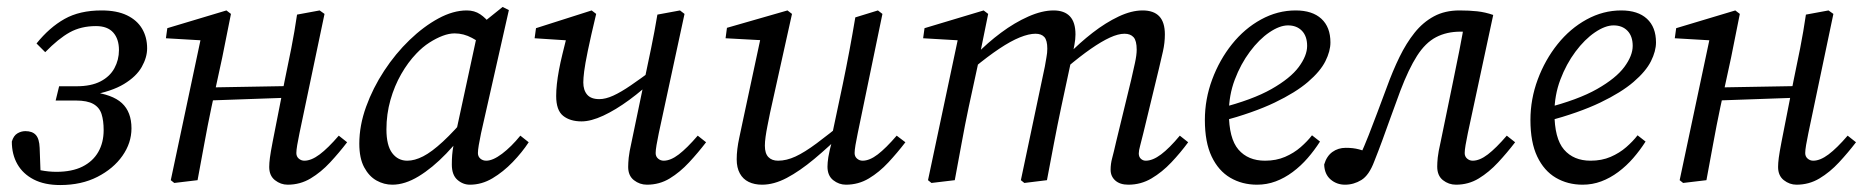

<svg xmlns="http://www.w3.org/2000/svg" viewBox="-20 -518 5364 552"><path d="M153 14Q108 14 77 -2Q46 -18 30 -46Q14 -74 14 -111Q19 -128 30 -134.5Q41 -141 53 -141Q73 -141 83 -130Q93 -119 94 -93L97 -11L50 -45Q74 -33 97 -28.5Q120 -24 142 -24Q187 -24 217 -39Q247 -54 262.5 -81Q278 -108 278 -144Q278 -171 272 -190Q266 -209 248.5 -219Q231 -229 198 -229H140L150 -270H200Q242 -270 269 -284Q296 -298 309 -322Q322 -346 322 -374Q322 -406 305.5 -424.5Q289 -443 256 -443Q213 -443 180.5 -425Q148 -407 110 -368L85 -393Q122 -439 165.5 -463.5Q209 -488 272 -488Q316 -488 345 -474Q374 -460 388.5 -435.5Q403 -411 403 -379Q403 -353 387.5 -325.5Q372 -298 336.5 -276.5Q301 -255 240 -244L241 -254Q303 -247 330.5 -221.5Q358 -196 358 -149Q358 -107 332 -70Q306 -33 260 -9.5Q214 14 153 14Z M481 8 471 0 559 -415 577 -401 457 -408 461 -437 631 -488 644 -478 619 -353 588 -210Q577 -158 567.5 -105.5Q558 -53 548 0ZM549 -228V-266L833 -271V-238ZM807 13Q787 13 770.5 0Q754 -13 754 -38Q754 -49 756 -64.5Q758 -80 764 -111L798 -284Q808 -331 817.5 -379.5Q827 -428 834 -476L899 -488L913 -478L841 -135Q837 -116 834.5 -101Q832 -86 832 -78Q832 -68 839 -62Q846 -56 855 -56Q875 -56 899 -74Q923 -92 954 -128L978 -109Q955 -79 929 -51Q903 -23 873 -5Q843 13 807 13Z M1108 13Q1084 13 1062.5 1Q1041 -11 1027 -37Q1013 -63 1013 -105Q1013 -157 1032.5 -211Q1052 -265 1084.5 -314.5Q1117 -364 1157.5 -403Q1198 -442 1240.5 -465Q1283 -488 1322 -488Q1344 -488 1360.5 -477Q1377 -466 1390.5 -447.5Q1404 -429 1417 -406L1380 -380Q1361 -396 1337 -409Q1313 -422 1287 -422Q1271 -422 1252.5 -415Q1234 -408 1214.5 -395.5Q1195 -383 1177 -364Q1153 -339 1133.5 -305Q1114 -271 1102.5 -230.5Q1091 -190 1091 -146Q1091 -100 1107.5 -78Q1124 -56 1151 -56Q1172 -56 1196.5 -68.5Q1221 -81 1253.5 -111Q1286 -141 1329 -192L1341 -170H1338Q1303 -118 1263 -76.5Q1223 -35 1183.5 -11Q1144 13 1108 13ZM1331 13Q1311 13 1295 -1Q1279 -15 1279 -45Q1279 -60 1280 -72.5Q1281 -85 1283.5 -98.5Q1286 -112 1289 -128L1290 -133L1357 -443L1364 -449L1425 -498L1443 -489L1363 -135Q1359 -116 1356.5 -101Q1354 -86 1354 -78Q1354 -68 1361 -62Q1368 -56 1378 -56Q1397 -56 1423.5 -76Q1450 -96 1476 -128L1500 -109Q1481 -80 1454 -52Q1427 -24 1396 -5.5Q1365 13 1331 13Z M1652 -169Q1619 -169 1599 -185Q1579 -201 1579 -242Q1579 -258 1581 -276.5Q1583 -295 1587 -316.5Q1591 -338 1597 -362.5Q1603 -387 1610 -415L1625 -401L1517 -408L1521 -437L1681 -488L1694 -478Q1678 -411 1670 -372Q1662 -333 1659.5 -313Q1657 -293 1657 -281Q1657 -259 1668 -246Q1679 -233 1703 -233Q1721 -233 1743 -243Q1765 -253 1793.5 -272.5Q1822 -292 1857 -318L1876 -296H1866Q1829 -260 1789.5 -231Q1750 -202 1714.5 -185.5Q1679 -169 1652 -169ZM1840 13Q1819 13 1802.5 0Q1786 -13 1786 -38Q1786 -49 1787.5 -64.5Q1789 -80 1796 -111L1832 -284Q1842 -331 1852 -379.5Q1862 -428 1870 -476L1935 -488L1948 -478L1874 -135Q1870 -116 1867.5 -101Q1865 -86 1865 -78Q1865 -68 1872 -62Q1879 -56 1888 -56Q1908 -56 1931.5 -74Q1955 -92 1986 -128L2010 -109Q1987 -79 1961 -51Q1935 -23 1905.5 -5Q1876 13 1840 13Z M2171 13Q2149 13 2132.5 5Q2116 -3 2107 -19.5Q2098 -36 2098 -60Q2098 -88 2105.5 -122.5Q2113 -157 2119 -186L2170 -424L2177 -402L2066 -408L2070 -438L2244 -488L2257 -478L2194 -194Q2190 -174 2186.5 -156.5Q2183 -139 2181 -124.5Q2179 -110 2179 -99Q2179 -77 2189 -66.5Q2199 -56 2217 -56Q2241 -56 2267 -68Q2293 -80 2328 -106Q2363 -132 2412 -172L2419 -144H2412Q2363 -96 2321 -61Q2279 -26 2242 -6.5Q2205 13 2171 13ZM2412 13Q2392 13 2375.5 0Q2359 -13 2359 -39Q2359 -50 2361.5 -66.5Q2364 -83 2374 -120H2370L2403 -276Q2413 -324 2422 -372Q2431 -420 2439 -468L2504 -488L2517 -478L2446 -135Q2442 -116 2439.5 -101Q2437 -86 2437 -78Q2437 -68 2444 -62Q2451 -56 2460 -56Q2480 -56 2503.5 -74Q2527 -92 2558 -128L2583 -109Q2560 -79 2534 -51Q2508 -23 2478 -5Q2448 13 2412 13Z M2658 8 2648 0 2736 -415 2754 -401 2634 -408 2638 -437 2808 -488 2821 -478 2796 -355V-353L2765 -210Q2754 -158 2744.5 -105.5Q2735 -53 2725 0ZM2925 8 2915 0 2984 -327Q2986 -340 2988.5 -353Q2991 -366 2991 -378Q2991 -402 2982.5 -411.5Q2974 -421 2957 -421Q2938 -421 2912 -410.5Q2886 -400 2853 -378Q2820 -356 2780 -323V-360H2785Q2819 -395 2858 -424Q2897 -453 2936.5 -470.5Q2976 -488 3009 -488Q3040 -488 3056 -471Q3072 -454 3072 -419Q3072 -405 3069 -389.5Q3066 -374 3063 -358L3061 -350L3031 -210Q3020 -158 3010 -105.5Q3000 -53 2990 0ZM3224 13Q3200 13 3186.5 1Q3173 -11 3173 -30Q3173 -47 3177.5 -63.5Q3182 -80 3189 -111L3232 -288Q3238 -314 3243 -337Q3248 -360 3248 -375Q3248 -401 3239 -411Q3230 -421 3213 -421Q3195 -421 3171 -410Q3147 -399 3116 -377.5Q3085 -356 3046 -323V-361H3051Q3084 -395 3121.5 -424Q3159 -453 3196 -470.5Q3233 -488 3265 -488Q3297 -488 3313 -471Q3329 -454 3329 -419Q3329 -395 3323.5 -370.5Q3318 -346 3312 -321L3267 -135Q3262 -114 3258 -99.5Q3254 -85 3254 -77Q3254 -67 3260 -61.5Q3266 -56 3274 -56Q3294 -56 3318 -74Q3342 -92 3372 -128L3396 -109Q3374 -79 3347.5 -51Q3321 -23 3290.5 -5Q3260 13 3224 13Z M3594 13Q3551 13 3517 -7Q3483 -27 3463.5 -68Q3444 -109 3444 -173Q3444 -233 3465 -289.5Q3486 -346 3522 -391Q3558 -436 3605.5 -462Q3653 -488 3705 -488Q3753 -488 3779 -464Q3805 -440 3805 -396Q3805 -371 3790.5 -342Q3776 -313 3740.5 -282.5Q3705 -252 3644.5 -223Q3584 -194 3491 -169L3487 -207Q3581 -231 3635.5 -262Q3690 -293 3714 -325.5Q3738 -358 3738 -386Q3738 -414 3723 -429.5Q3708 -445 3683 -445Q3659 -445 3629.5 -425Q3600 -405 3573.5 -369.5Q3547 -334 3530 -289Q3513 -244 3513 -194Q3513 -120 3540.5 -88Q3568 -56 3617 -56Q3649 -56 3674.5 -67Q3700 -78 3719.5 -95Q3739 -112 3752 -129L3775 -111Q3759 -86 3739.5 -63.5Q3720 -41 3696.5 -23.5Q3673 -6 3647.5 3.5Q3622 13 3594 13Z M3847 13Q3823 13 3805.5 -2Q3788 -17 3787 -45Q3794 -69 3810.5 -81Q3827 -93 3849 -93Q3860 -93 3869 -92Q3878 -91 3887.5 -88.5Q3897 -86 3907 -82L3925 -75L3911 -49L3889 -68Q3903 -99 3915 -129.5Q3927 -160 3939.5 -193.5Q3952 -227 3967 -267Q3984 -314 4003.5 -354Q4023 -394 4047 -424Q4071 -454 4102.5 -471Q4134 -488 4176 -488Q4204 -488 4227 -485.5Q4250 -483 4273 -475L4200 -135Q4196 -116 4193.5 -101Q4191 -86 4191 -78Q4191 -68 4198 -62Q4205 -56 4214 -56Q4234 -56 4257.5 -74Q4281 -92 4312 -128L4336 -109Q4313 -79 4287 -51Q4261 -23 4231.5 -5Q4202 13 4166 13Q4145 13 4128.5 0Q4112 -13 4112 -39Q4112 -50 4113.5 -65Q4115 -80 4122 -111L4156 -276Q4166 -324 4175.5 -372Q4185 -420 4193 -468L4235 -419Q4218 -424 4207.5 -425.5Q4197 -427 4179 -427Q4139 -427 4108.5 -411Q4078 -395 4054 -357.5Q4030 -320 4006 -257Q3990 -214 3977.5 -179Q3965 -144 3954 -114Q3943 -84 3931 -54Q3916 -14 3894 -0.5Q3872 13 3847 13Z M4530 13Q4487 13 4453 -7Q4419 -27 4399.5 -68Q4380 -109 4380 -173Q4380 -233 4401 -289.5Q4422 -346 4458 -391Q4494 -436 4541.5 -462Q4589 -488 4641 -488Q4689 -488 4715 -464Q4741 -440 4741 -396Q4741 -371 4726.5 -342Q4712 -313 4676.5 -282.5Q4641 -252 4580.5 -223Q4520 -194 4427 -169L4423 -207Q4517 -231 4571.5 -262Q4626 -293 4650 -325.5Q4674 -358 4674 -386Q4674 -414 4659 -429.5Q4644 -445 4619 -445Q4595 -445 4565.5 -425Q4536 -405 4509.5 -369.5Q4483 -334 4466 -289Q4449 -244 4449 -194Q4449 -120 4476.5 -88Q4504 -56 4553 -56Q4585 -56 4610.5 -67Q4636 -78 4655.5 -95Q4675 -112 4688 -129L4711 -111Q4695 -86 4675.5 -63.5Q4656 -41 4632.5 -23.5Q4609 -6 4583.5 3.5Q4558 13 4530 13Z M4819 8 4809 0 4897 -415 4915 -401 4795 -408 4799 -437 4969 -488 4982 -478 4957 -353 4926 -210Q4915 -158 4905.5 -105.5Q4896 -53 4886 0ZM4887 -228V-266L5171 -271V-238ZM5145 13Q5125 13 5108.5 0Q5092 -13 5092 -38Q5092 -49 5094 -64.5Q5096 -80 5102 -111L5136 -284Q5146 -331 5155.5 -379.5Q5165 -428 5172 -476L5237 -488L5251 -478L5179 -135Q5175 -116 5172.5 -101Q5170 -86 5170 -78Q5170 -68 5177 -62Q5184 -56 5193 -56Q5213 -56 5237 -74Q5261 -92 5292 -128L5316 -109Q5293 -79 5267 -51Q5241 -23 5211 -5Q5181 13 5145 13Z"/></svg>

Font: Source Serif 4
Style: Italic
Weight: 400
Italic angle: -12°
Designer: Frank Grießhammer
Foundry: Adobe Systems Incorporated
Version: Version 4.004;hotconv 1.0.116;makeotfexe 2.5.65601